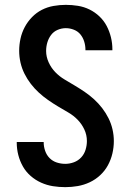

<svg xmlns="http://www.w3.org/2000/svg" viewBox="-20 -763 540 791"><path d="M249 8Q223 8 198 4Q173 0 149.5 -10.5Q126 -21 106.5 -38Q87 -55 74.5 -77Q62 -99 55.5 -124Q49 -149 49 -175V-178H160V-176Q160 -159 166 -141.5Q172 -124 184.5 -111.5Q197 -99 214 -93.5Q231 -88 249 -88Q267 -88 284.5 -94.5Q302 -101 314.5 -114.5Q327 -128 332.5 -146Q338 -164 338 -182Q338 -207 327.5 -229.5Q317 -252 300 -269.5Q283 -287 261.5 -299.5Q240 -312 219 -324.5Q198 -337 178 -351Q158 -365 140 -381.5Q122 -398 107 -417.5Q92 -437 81 -459Q70 -481 64.5 -505Q59 -529 59 -554Q59 -579 64.5 -604Q70 -629 82 -651.5Q94 -674 112 -692.5Q130 -711 152.5 -722.5Q175 -734 200.5 -738.5Q226 -743 251 -743Q276 -743 301 -739Q326 -735 348.5 -724Q371 -713 389.5 -695.5Q408 -678 419.5 -656Q431 -634 437 -609.5Q443 -585 443 -560V-556H332V-558Q332 -575 327 -591.5Q322 -608 311.5 -621Q301 -634 284.5 -640.5Q268 -647 251 -647Q234 -647 217.5 -640Q201 -633 190.5 -619Q180 -605 175 -588Q170 -571 170 -553Q170 -529 180.5 -506Q191 -483 208 -465.5Q225 -448 246 -435.5Q267 -423 288 -410.5Q309 -398 329.5 -384Q350 -370 368 -353.5Q386 -337 401 -317.5Q416 -298 427 -276Q438 -254 443.5 -230Q449 -206 449 -182Q449 -156 443 -130.5Q437 -105 424.5 -82Q412 -59 392.5 -41Q373 -23 349.5 -12Q326 -1 300.5 3.5Q275 8 249 8Z"/></svg>

Font: Iosevka Web
Style: Bold
Weight: 700
Monospace: yes
Designer: Belleve Invis
Foundry: Belleve Invis
Version: Version 28.0.3; ttfautohint (v1.8.3)